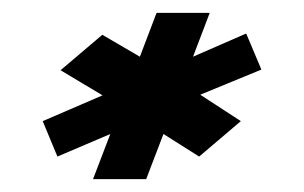

<svg xmlns="http://www.w3.org/2000/svg" viewBox="-20 -687 472 298"><path d="M290.8 -540 385.7 -579 362.1 -635 279.6 -599 305.5 -667H223L197.1 -599L138.8 -633L74 -578L139.1 -539L46.3 -499L69.1 -444L151.2 -479L124.4 -409H206.9L233.7 -479L289.1 -444L353.8 -499Z"/></svg>

Font: Din Kursivschrift
Style: Extended Italic
Weight: 400
Version: Version 1.089